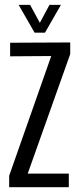

<svg xmlns="http://www.w3.org/2000/svg" viewBox="-20 -776 329 796"><path d="M18 0V-47.3L192.4 -543.7L22 -542.5V-598.8L271.1 -600V-551.7L94.9 -56.3H265.3V0ZM123.4 -640.6 57.3 -755.8H104.8L145.2 -681.4L185.1 -755.8H232.6L166.5 -640.6Z"/></svg>

Font: Big Shoulders Display SC Thin
Style: Regular
Weight: 100
Designer: Patric King
Foundry: XO Type Co
Version: Version 2.002